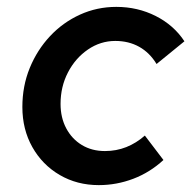

<svg xmlns="http://www.w3.org/2000/svg" viewBox="-20 -528 556 558"><path d="M267 10Q204 10 153.5 -19.5Q103 -49 74 -100.5Q45 -152 45 -217Q45 -278 66.5 -330.5Q88 -383 125.5 -423Q163 -463 212.5 -485.5Q262 -508 318 -508Q380 -508 432.5 -481.5Q485 -455 516 -408L435 -342Q415 -375 384.5 -392Q354 -409 315 -409Q272 -409 235.5 -384Q199 -359 177.5 -317.5Q156 -276 156 -226Q156 -186 172.5 -155Q189 -124 218 -106.5Q247 -89 285 -89Q318 -89 347 -100.5Q376 -112 401 -134L455 -63Q416 -27 367.5 -8.5Q319 10 267 10Z"/></svg>

Font: Red Hat Text SemiBold
Style: Italic
Weight: 600
Italic angle: -12°
Designer: Pentagram, MCKL
Foundry: Pentagram, MCKL
Version: Version 1.023